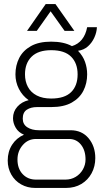

<svg xmlns="http://www.w3.org/2000/svg" viewBox="-20 -743 497 945"><path d="M153 182Q115 182 84 164.5Q53 147 35.5 116Q18 85 18 47Q18 3 39.5 -30.5Q61 -64 98 -80Q71 -91 57.5 -114Q44 -137 44 -161Q44 -194 65.5 -218Q87 -242 121 -250Q90 -272 73 -305.5Q56 -339 56 -377Q56 -421 74.5 -457.5Q93 -494 132 -516Q171 -538 232 -538Q263 -538 288.5 -532.5Q314 -527 334 -516Q364 -525 383 -548.5Q402 -572 409 -609H457Q456 -584 444.5 -558.5Q433 -533 413 -515Q393 -497 364 -493Q388 -468 398.5 -438.5Q409 -409 409 -377Q409 -333 390.5 -296.5Q372 -260 333 -238Q294 -216 232 -216H162Q132 -216 112 -203Q92 -190 92 -159Q92 -131 114.5 -116.5Q137 -102 171 -102H327Q383 -102 416 -62.5Q449 -23 449 35Q449 76 431 109.5Q413 143 380.5 162.5Q348 182 305 182ZM157 141H302Q330 141 352.5 127.5Q375 114 388 91Q401 68 401 42Q401 -3 378.5 -31Q356 -59 320 -59H157Q118 -59 92 -29Q66 1 66 42Q66 87 91.5 114Q117 141 157 141ZM232 -258Q298 -258 330 -289.5Q362 -321 362 -377Q362 -432 330 -464Q298 -496 232 -496Q168 -496 135.5 -464Q103 -432 103 -377Q103 -342 117.5 -315Q132 -288 161 -273Q190 -258 232 -258ZM113 -591 205 -723H253L346 -591H298L215 -707H243L161 -591Z"/></svg>

Font: Archivo SemiCondensed Thin
Style: Regular
Weight: 250
Width: 4
Designer: Hector Gatti
Foundry: Omnibus-Type
Version: Version 2.001